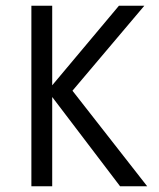

<svg xmlns="http://www.w3.org/2000/svg" viewBox="-20 -653 557 673"><path d="M90 0V-633H163V-354L397 -633H486L234 -335L496 0H401L163 -313V-314V0Z"/></svg>

Font: Tajawal
Style: Regular
Weight: 400
Designer: Boutros Fonts
Foundry: Created by Boutros International 2017
Version: Version 1.700